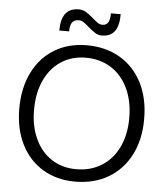

<svg xmlns="http://www.w3.org/2000/svg" viewBox="-60 -950 880 1015"><g transform="rotate(5 380.0 -442.5)"><path d="M376.2 12.2Q278.7 12.2 204.4 -32.5Q130.1 -77.1 89.5 -158.7Q49 -240.2 49 -347.7Q49 -456.1 89.5 -538.6Q130.1 -621.1 204.4 -666.3Q278.7 -711.4 376.2 -711.4Q476.8 -711.4 553.3 -666.3Q629.7 -621.1 670.9 -538.6Q712 -456.1 711.5 -347.7Q711.5 -240.2 669.9 -158.7Q628.2 -77.1 552.3 -32.5Q476.3 12.2 376.2 12.2ZM376.5 -53.7Q453 -53.7 511.2 -90.3Q569.5 -126.8 601 -193.4Q632.6 -259.9 632.6 -348Q632.6 -436.8 600.8 -504.2Q569 -571.7 511 -608.5Q452.9 -645.4 376.5 -645.4Q302.1 -645.4 245.7 -608.3Q189.3 -571.3 158.3 -504Q127.3 -436.7 127.3 -347.6Q127.3 -259.9 158.3 -193.4Q189.3 -126.8 245.7 -90.3Q302.1 -53.7 376.5 -53.7ZM448.9 -769.5Q430.8 -769.5 414.9 -779.3Q399 -789.1 377.8 -807.5Q359.6 -823.6 347.7 -831.5Q335.8 -839.5 323 -839.5Q298.3 -839.5 287.1 -824.3Q275.9 -809.2 275.9 -776.4H223.8Q223.8 -836.2 246.8 -866.5Q269.8 -896.7 317.4 -896.7Q338.1 -896.7 354.9 -886.7Q371.7 -876.6 394.4 -857.1Q411.9 -841.6 423.5 -834Q435.2 -826.4 447.9 -826.4Q468.5 -826.4 478.1 -841.8Q487.7 -857.2 487.7 -890.6H539.7Q539.7 -829 517.4 -799.3Q495.1 -769.5 448.9 -769.5Z"/></g></svg>

Font: DavidDev Light
Style: Regular
Weight: 300
Designer: David.dev
Foundry: David.dev
Version: Version 1.001;FEAKit 1.0